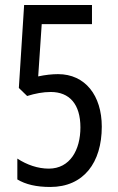

<svg xmlns="http://www.w3.org/2000/svg" viewBox="-20 -734 469 764"><path d="M211 -439C187 -439 160 -436 132 -430L146 -638H346V-714H76L55 -384L88 -352C120 -362 151 -368 182 -368C256 -368 300 -320 300 -227C300 -138 259 -63 174 -63C131 -63 87 -78 49 -103V-20C82 0 125 10 180 10C313 10 385 -87 385 -230C385 -354 319 -439 211 -439Z"/></svg>

Font: Noto Sans Gujarati ExtraCondensed
Style: Regular
Weight: 400
Width: 2
Designer: Jelle Bosma - Monotype Design Team, Universal Thirst
Foundry: Monotype Imaging Inc.
Version: Version 2.106